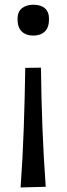

<svg xmlns="http://www.w3.org/2000/svg" viewBox="-20 -597 286 824"><path d="M122.6 -444.3Q91.8 -444.3 73.5 -461.7Q55.2 -479 55.2 -515.6Q55.2 -545.9 73.7 -561.3Q92.3 -576.7 123.5 -576.7Q155.3 -576.7 172.9 -561.3Q190.4 -545.9 190.4 -515.6Q190.4 -479 172.4 -461.7Q154.3 -444.3 122.6 -444.3ZM68.4 207.5Q77.6 81.1 82 -47.6Q86.4 -176.3 88.4 -305.7L155.8 -306.6Q157.2 -176.8 162.1 -49.3Q167 78.1 176.3 204.6Z"/></svg>

Font: Pinar DS2-Regular
Style: Regular
Weight: 400
Designer: Amin Abedi
Version: Version 2.000